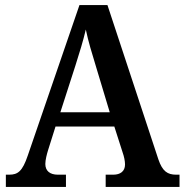

<svg xmlns="http://www.w3.org/2000/svg" viewBox="-20 -734 725 754"><path d="M3 0H239V-48H207C176 -48 158 -63 158 -90C158 -106 164 -129 169 -145L198 -237H429L462 -134C467 -120 471 -102 471 -88C471 -61 452 -48 425 -48H395V0H685V-48H672C638 -48 618 -61 602 -108L402 -714H292L89 -123C68 -61 50 -48 16 -48H3ZM217 -293 276 -476C292 -526 307 -575 317 -618C326 -574 342 -521 358 -469L411 -293Z"/></svg>

Font: Noto Serif Armenian SemiCondensed SemiBold
Style: Regular
Weight: 600
Width: 4
Designer: Monotype Design Team
Foundry: Monotype Imaging Inc.
Version: Version 2.008